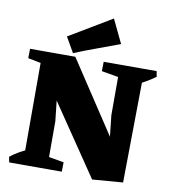

<svg xmlns="http://www.w3.org/2000/svg" viewBox="-98 -1008 999 1107"><g transform="rotate(10 401.0 -454.0)"><path d="M516 14 121 -568 122 -666H298L672 -99L646 -13ZM28 0 22 -32Q43 -49 68 -63.5Q93 -78 121 -91L122 0ZM196 0 199 -79 337 -55 336 0ZM107 0V-666H299L221 -534L249 -280V0ZM154 -587 32 -611 33 -666H157ZM516 14 597 -42 561 -370V-666H703L695 0ZM601 -587 463 -611 464 -666H604ZM681 -575 680 -666H774L780 -634Q759 -618 734.5 -603.5Q710 -589 681 -575ZM281 -684 230 -773 479 -922 545 -784Q482 -760 412.5 -735Q343 -710 281 -684Z"/></g></svg>

Font: Eczar ExtraBold
Style: Regular
Weight: 800
Designer: Vaibhav Singh
Foundry: Rosetta Type Foundry
Version: Version 2.000